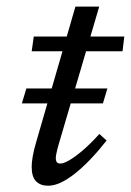

<svg xmlns="http://www.w3.org/2000/svg" viewBox="-20 -568 406 597"><path d="M48 -246.5 62 -293H314L300 -246.5ZM78.5 -408.5 85 -454.5H366.5L361 -408.5ZM153.5 -77Q153.5 -67.5 157 -63.5Q160.5 -59.5 167 -59.5Q178 -59.5 196 -70Q214 -80.5 237.8 -100.8Q261.5 -121 289 -151.5L311.5 -131Q285 -97.5 260 -71.5Q235 -45.5 212 -27.5Q189 -9.5 168.5 0Q148 9.5 129.5 9.5Q106 9.5 92.2 -4.2Q78.5 -18 78.5 -49.5Q78.5 -63 81.8 -82Q85 -101 93 -128L214.5 -547.5H288.5L163 -121Q160 -111 158 -102.8Q156 -94.5 154.8 -88Q153.5 -81.5 153.5 -77Z"/></svg>

Font: Newsreader 14pt
Style: Italic
Weight: 400
Italic angle: -17°
Designer: Hugues Gentile
Foundry: Production Type
Version: Version 1.003